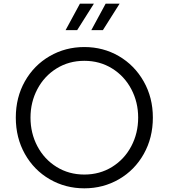

<svg xmlns="http://www.w3.org/2000/svg" viewBox="-20 -1013 918 1045"><path d="M66 -373Q66 -483 115.5 -570.5Q165 -658 250.5 -707.5Q336 -757 439 -757Q542 -757 627 -707.5Q712 -658 762 -570Q812 -482 812 -373Q812 -263 762.5 -175Q713 -87 627.5 -37.5Q542 12 439 12Q336 12 250.5 -37.5Q165 -87 115.5 -175Q66 -263 66 -373ZM732 -373Q732 -457 694.5 -528Q657 -599 590 -640.5Q523 -682 439 -682Q355 -682 288 -640.5Q221 -599 183.5 -528Q146 -457 146 -373Q146 -288 183.5 -217Q221 -146 288 -104.5Q355 -63 439 -63Q523 -63 590 -104.5Q657 -146 694.5 -217Q732 -288 732 -373ZM415 -993H491L400 -849H337ZM555 -993H631L540 -849H477Z"/></svg>

Font: Trafiko Sans Variable
Style: Regular
Weight: 400
Designer: Gumpita Rahayu / Trafiko
Foundry: Tokotype / Trafiko
Version: Version 0.001;FEAKit 1.0